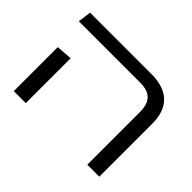

<svg xmlns="http://www.w3.org/2000/svg" viewBox="-121 -817 1041 1041"><g transform="rotate(45 399.5 -296.5)"><path d="M629.5 0V-402.1Q629.5 -463.8 601.6 -490.5Q573.8 -517.2 520.5 -517.2H46.9L57.5 -593.4H527Q621.4 -593.4 671.4 -546.7Q721.5 -500 721.5 -405.1V0ZM65.6 0V-337.2L157.6 -344.1V0Z"/></g></svg>

Font: Noto Sans Hebrew Light
Style: Regular
Weight: 100
Version: Version 3.000